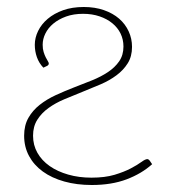

<svg xmlns="http://www.w3.org/2000/svg" viewBox="-20 -521 488 549"><path d="M104 -327.5Q91.5 -340.5 85.5 -357.5Q79.5 -374.5 79.5 -393Q79.5 -413 89 -432.5Q98.5 -452 116.5 -467.2Q134.5 -482.5 160.5 -491.8Q186.5 -501 219.5 -501Q251.5 -501 277.2 -492Q303 -483 320.8 -467.5Q338.5 -452 348 -431.2Q357.5 -410.5 357.5 -387Q357.5 -359.5 345.2 -340Q333 -320.5 313.2 -305.8Q293.5 -291 268 -280Q242.5 -269 216 -258.5Q189.5 -248 164 -237.2Q138.5 -226.5 118.8 -212.2Q99 -198 86.8 -178.8Q74.5 -159.5 74.5 -133Q74.5 -106 87 -84Q99.5 -62 122 -46.2Q144.5 -30.5 175 -21.8Q205.5 -13 241.5 -13Q280 -13 307.5 -21.2Q335 -29.5 354 -39.5Q373 -49.5 384.2 -57.8Q395.5 -66 401 -66Q405 -66 408.5 -61L415 -51.5Q385 -24.5 342 -8.2Q299 8 242.5 8Q199.5 8 163.8 -2Q128 -12 102.5 -30.5Q77 -49 63 -75Q49 -101 49 -133Q49 -162.5 61.2 -184Q73.5 -205.5 93.5 -221.2Q113.5 -237 139 -248.8Q164.5 -260.5 191 -270.8Q217.5 -281 243 -291.2Q268.5 -301.5 288.5 -314.8Q308.5 -328 320.8 -345.8Q333 -363.5 333 -388Q333 -408 324.8 -425Q316.5 -442 301.2 -454.5Q286 -467 264.8 -474.2Q243.5 -481.5 217.5 -481.5Q190.5 -481.5 169 -473.8Q147.5 -466 132.5 -453.5Q117.5 -441 109.8 -425.2Q102 -409.5 102 -393Q102 -381 104.8 -372.2Q107.5 -363.5 110.8 -357Q114 -350.5 116.8 -346.2Q119.5 -342 119.5 -339.5Q119.5 -335 114.5 -332.5Z"/></svg>

Font: Lato Thin
Style: Regular
Weight: 200
Designer: Lukasz Dziedzic
Foundry: tyPoland Lukasz Dziedzic
Version: Version 2.007; 2014-02-27